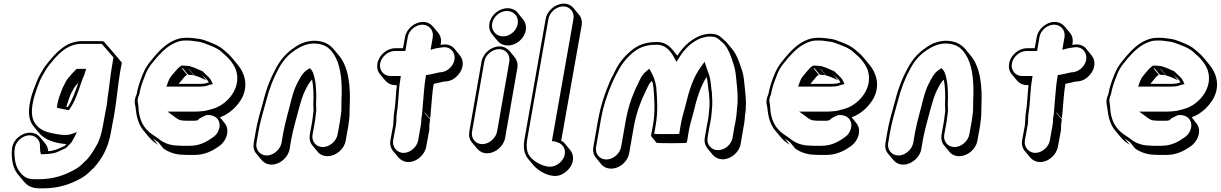

<svg xmlns="http://www.w3.org/2000/svg" viewBox="-20 -787 6682 1051"><path d="M638 -396 647 -444C615 -484 581 -521 548 -560C543 -561 537 -562 532 -562H430C341 -562 286 -498 240 -441C218 -415 212 -399 196 -373C189 -360 182 -344 176 -327C163 -295 149 -258 143 -221C133 -165 140 -124 164 -95L193 -60C224 -23 275 -4 343 2L333 12C304 26 283 37 244 41C243 25 237 10 228 -1L199 -36C151 -93 47 -44 45 35L44 50C45 102 54 140 81 171L110 206C133 233 156 244 199 244H218C302 244 370 220 427 187C454 172 473 151 495 130C539 81 572 23 587 -62L601 -138C618 -223 623 -309 638 -396ZM219 42H216C216 41 215 39 215 38ZM409 -335C394 -290 375 -236 351 -201C348 -201 346 -202 343 -202C346 -212 350 -224 352 -230C357 -241 364 -269 371 -279C379 -293 384 -305 393 -316C398 -321 403 -328 409 -335ZM302 -195C316 -191 331 -189 346 -186L357 -184L364 -194C390 -232 409 -287 424 -333C430 -352 435 -364 441 -375L442 -380L452 -410H400C383 -395 364 -372 353 -359C341 -345 336 -331 330 -320C320 -304 313 -278 309 -269C304 -258 298 -236 295 -221L291 -198ZM557 -173 543 -97C535 -54 525 -18 508 10C492 38 475 65 456 86C433 108 417 126 393 139C337 171 275 194 192 194H173C132 194 115 185 93 160C68 131 60 98 59 48L60 33C62 -26 136 -69 179 -33C193 -21 199 -8 199 11V26C200 41 201 47 204 57H216C239 57 273 54 294 45C310 38 326 31 340 24C348 17 356 8 363 1L372 -9C377 -17 381 -24 386 -34L401 -64L370 -53C339 -42 292 -52 260 -59C217 -68 192 -84 172 -112C133 -167 169 -269 190 -324C196 -341 203 -356 209 -367C226 -395 231 -409 251 -433C293 -485 344 -547 427 -547H529C532 -547 536 -546 538 -546L601 -473L594 -431C583 -370 578 -304 568 -246C567 -221 563 -203 557 -173Z M1012 -410C1013 -410 1014 -410 1015 -409L1044 -374C1067 -368 1089 -357 1109 -348L1080 -383C1094 -366 1113 -356 1123 -336C1113 -333 1103 -329 1092 -329C1085 -328 1078 -328 1070 -328H958L978 -352C984 -360 995 -373 1004 -378L975 -413H981L1010 -378C1020 -378 1031 -376 1041 -375ZM1184 -145C1235 -162 1281 -206 1306 -253C1343 -329 1313 -395 1281 -433L1252 -468C1239 -484 1223 -499 1207 -512C1184 -533 1159 -544 1128 -556C1105 -565 1085 -574 1055 -576L1041 -578C1032 -579 1022 -580 1013 -580H993C976 -580 958 -576 940 -569C894 -551 859 -517 827 -480L804 -452C784 -428 771 -405 759 -374C746 -341 735 -311 728 -271C719 -253 714 -230 721 -206C727 -148 737 -107 765 -73L795 -37C809 -20 825 -7 846 6L817 -29L833 -18C837 -15 842 -12 846 -9L875 26C900 44 937 60 983 60C992 61 999 61 1004 61H1046C1100 61 1141 40 1175 16C1219 -11 1241 -74 1211 -111ZM1018 -425C1004 -426 997 -428 983 -428H973C958 -419 946 -405 938 -395L918 -371C909 -360 905 -352 901 -341L891 -313H1067C1075 -313 1084 -313 1090 -314C1105 -314 1116 -319 1125 -322L1145 -327L1137 -344C1125 -368 1104 -379 1090 -396C1070 -405 1048 -416 1024 -423C1019 -426 1018 -425 1018 -425ZM1092 -179C1077 -177 1060 -176 1043 -176H897L934 -149C945 -141 959 -127 985 -127C993 -126 997 -126 1001 -126H1042C1046 -126 1049 -126 1053 -127L1066 -130L1067 -135C1074 -139 1078 -141 1084 -145L1180 -190ZM957 10H956C913 10 879 -4 856 -21C851 -25 848 -28 843 -31L827 -42C777 -73 750 -110 740 -174C739 -187 738 -197 737 -210C736 -222 732 -232 734 -245C735 -253 738 -261 742 -269C749 -309 760 -338 773 -371C784 -401 796 -422 815 -444L838 -472C871 -509 903 -539 944 -555C960 -562 976 -565 991 -565H1011C1020 -565 1028 -564 1036 -563L1050 -561C1078 -559 1096 -551 1120 -542C1151 -530 1175 -520 1196 -500C1229 -472 1257 -443 1272 -403C1305 -300 1216 -211 1147 -192C1140 -190 1133 -188 1125 -186L1020 -159L1123 -157C1168 -156 1194 -119 1177 -75C1170 -55 1157 -42 1139 -31C1107 -8 1069 11 1019 11H977C972 11 965 11 957 10Z M1467 114C1512 114 1557 75 1565 30L1575 -28C1580 -54 1589 -92 1596 -117C1611 -169 1627 -243 1648 -287C1660 -311 1671 -335 1688 -351C1697 -311 1697 -259 1695 -211C1695 -195 1698 -183 1695 -169C1694 -158 1691 -135 1689 -123L1676 -51C1672 -28 1677 -6 1690 9L1719 44C1731 59 1750 68 1773 68C1818 68 1864 30 1872 -16L1885 -88C1887 -97 1888 -106 1889 -117C1895 -151 1893 -170 1894 -200C1900 -314 1889 -417 1837 -481L1808 -516C1785 -544 1752 -564 1697 -564C1656 -562 1623 -549 1595 -529C1553 -502 1519 -466 1493 -418C1463 -364 1439 -305 1421 -232C1405 -175 1389 -122 1379 -63L1369 -5C1365 18 1370 39 1383 54L1413 90C1426 105 1444 114 1467 114ZM1841 -123 1828 -51C1821 -14 1784 18 1747 18C1710 18 1684 -13 1691 -51L1704 -123C1706 -135 1709 -159 1710 -170C1713 -188 1710 -199 1710 -213C1713 -268 1711 -329 1699 -372C1695 -387 1691 -397 1683 -406L1676 -414L1665 -407C1633 -388 1619 -353 1605 -327C1581 -281 1567 -205 1552 -153C1545 -127 1536 -90 1531 -63L1521 -5C1514 32 1477 64 1440 64C1403 64 1377 32 1384 -5L1394 -63C1404 -121 1420 -173 1436 -231C1454 -303 1477 -360 1506 -413C1531 -459 1562 -492 1602 -517C1629 -534 1656 -547 1695 -549C1766 -549 1795 -515 1818 -471C1848 -413 1854 -325 1849 -233C1848 -202 1851 -184 1845 -152C1843 -142 1842 -131 1841 -123Z M2137 -167C2136 -159 2135 -150 2135 -141C2133 -127 2134 -113 2132 -100L2117 -19C2113 3 2119 25 2132 40L2161 75C2174 90 2194 100 2216 100C2261 100 2305 61 2313 16L2330 -76C2331 -84 2330 -93 2330 -102C2332 -114 2334 -124 2334 -133L2305 -168V-172L2334 -137C2337 -152 2337 -168 2339 -185C2344 -233 2345 -277 2354 -328C2376 -332 2394 -338 2414 -341L2427 -342C2450 -345 2469 -356 2486 -375C2520 -412 2520 -457 2497 -484L2468 -520C2454 -537 2431 -547 2403 -543L2392 -541C2397 -567 2394 -589 2379 -607L2350 -642C2337 -657 2318 -667 2295 -667C2250 -667 2205 -629 2197 -584L2186 -523H2144C2098 -523 2054 -485 2046 -440C2042 -417 2047 -396 2060 -381L2089 -346C2102 -331 2121 -321 2144 -321H2152C2146 -270 2146 -216 2137 -167ZM2286 -135C2286 -127 2286 -116 2285 -110L2269 -19C2263 18 2225 50 2189 50C2153 50 2126 17 2132 -19L2147 -100C2152 -126 2148 -144 2152 -167C2163 -232 2160 -290 2172 -356L2174 -371H2117C2080 -371 2054 -403 2061 -440C2068 -477 2104 -508 2142 -508H2199L2212 -584C2218 -621 2255 -652 2292 -652C2329 -652 2355 -621 2349 -584L2337 -514L2357 -520C2368 -523 2379 -525 2390 -526L2402 -528C2462 -537 2492 -468 2447 -419C2432 -403 2416 -395 2398 -392L2386 -391C2363 -387 2346 -381 2325 -378L2312 -376L2310 -363C2301 -311 2300 -266 2295 -219C2292 -185 2292 -167 2286 -135Z M2659 -659C2655 -636 2661 -615 2674 -599L2703 -564C2716 -548 2736 -538 2760 -538C2806 -538 2850 -575 2858 -621C2862 -645 2856 -665 2843 -681L2814 -717C2801 -733 2782 -742 2758 -742C2712 -742 2667 -705 2659 -659ZM2616 -450 2549 -67C2545 -44 2550 -23 2563 -8L2593 28C2606 43 2624 52 2647 52C2692 52 2737 13 2745 -32L2812 -415C2816 -437 2810 -458 2798 -473L2769 -508C2756 -523 2737 -533 2714 -533C2669 -533 2624 -495 2616 -450ZM2631 -450C2637 -487 2675 -518 2712 -518C2749 -518 2774 -487 2768 -450L2701 -67C2694 -30 2657 2 2620 2C2583 2 2557 -30 2564 -67ZM2674 -659C2681 -697 2717 -727 2755 -727C2794 -727 2821 -695 2814 -656C2807 -618 2772 -588 2734 -588C2695 -588 2667 -621 2674 -659Z M2967 -683 2852 -31C2843 19 2848 53 2869 80L2898 115C2918 139 2951 162 2988 172L2999 174C3046 186 3094 150 3110 112C3123 81 3116 53 3101 34L3072 -1C3067 -8 3059 -13 3052 -17L3164 -648C3168 -671 3162 -692 3149 -707L3120 -742C3108 -757 3089 -767 3066 -767C3020 -767 2975 -729 2967 -683ZM2982 -683C2989 -721 3026 -752 3063 -752C3100 -752 3126 -721 3119 -683L3001 -14H3014C3017 -12 3015 -13 3018 -12L3029 -9C3060 -1 3084 32 3067 73C3053 106 3014 133 2975 124L2965 122C2930 113 2899 92 2881 70C2863 47 2859 17 2867 -31Z M3424 52 3450 -96C3465 -179 3494 -248 3525 -310C3531 -325 3539 -335 3549 -345C3553 -334 3555 -322 3557 -308C3562 -246 3568 -177 3554 -100L3543 -42H3544L3573 -6C3575 -4 3602 -3 3655 -3C3711 -3 3740 -4 3740 -7L3750 -67C3757 -108 3762 -117 3776 -172C3794 -248 3814 -313 3848 -366C3854 -346 3857 -297 3861 -275L3863 -251C3865 -228 3864 -201 3861 -175L3858 -145C3856 -127 3852 -113 3849 -97L3838 -33C3834 -11 3840 10 3852 25L3881 60C3894 75 3913 85 3936 85C3981 85 4026 47 4034 2L4045 -62C4050 -89 4057 -125 4058 -154L4062 -184C4066 -239 4060 -276 4055 -325C4052 -363 4047 -392 4035 -421C4024 -456 4010 -492 3989 -517L3960 -552C3951 -563 3935 -575 3923 -586C3894 -611 3837 -604 3798 -585C3752 -562 3717 -528 3688 -482L3660 -516C3640 -540 3614 -558 3573 -557C3511 -557 3469 -539 3432 -507C3395 -476 3367 -441 3344 -393L3337 -378C3331 -368 3324 -354 3316 -335C3290 -274 3268 -208 3254 -131L3228 17C3224 40 3229 61 3242 76L3271 112C3283 127 3303 136 3326 136C3372 136 3416 98 3424 52ZM3873 -146 3876 -176C3879 -202 3880 -231 3878 -255L3877 -279C3874 -293 3871 -338 3867 -357C3861 -383 3852 -402 3845 -424L3837 -449L3819 -424C3775 -366 3752 -292 3732 -208C3718 -154 3713 -144 3706 -102L3698 -54C3684 -53 3661 -53 3628 -53C3595 -53 3573 -53 3561 -54L3569 -100C3583 -179 3577 -250 3572 -312C3566 -346 3558 -369 3542 -397L3534 -411L3520 -399C3504 -386 3491 -370 3482 -349C3450 -286 3421 -216 3406 -131L3380 17C3373 55 3336 86 3299 86C3262 86 3236 55 3243 17L3269 -131C3282 -206 3304 -271 3330 -331C3338 -350 3345 -364 3350 -373L3358 -388C3381 -434 3406 -466 3441 -496C3475 -525 3511 -542 3571 -542C3624 -544 3651 -507 3672 -469L3683 -448L3698 -472C3726 -517 3759 -550 3803 -572C3838 -589 3889 -594 3912 -574C3925 -563 3940 -551 3947 -542C3966 -519 3980 -484 3991 -449C4001 -420 4007 -395 4010 -356C4015 -306 4020 -270 4017 -218L4014 -188C4013 -168 4010 -142 4006 -121C4004 -111 4002 -104 4001 -97L3990 -33C3984 4 3947 35 3910 35C3873 35 3847 3 3853 -33L3864 -97C3867 -113 3871 -127 3873 -146Z M4470 -410C4471 -410 4472 -410 4473 -409L4502 -374C4525 -368 4547 -357 4567 -348L4538 -383C4552 -366 4571 -356 4581 -336C4571 -333 4561 -329 4550 -329C4543 -328 4536 -328 4528 -328H4416L4436 -352C4442 -360 4453 -373 4462 -378L4433 -413H4439L4468 -378C4478 -378 4489 -376 4499 -375ZM4642 -145C4693 -162 4739 -206 4764 -253C4801 -329 4771 -395 4739 -433L4710 -468C4697 -484 4681 -499 4665 -512C4642 -533 4617 -544 4586 -556C4563 -565 4543 -574 4513 -576L4499 -578C4490 -579 4480 -580 4471 -580H4451C4434 -580 4416 -576 4398 -569C4352 -551 4317 -517 4285 -480L4262 -452C4242 -428 4229 -405 4217 -374C4204 -341 4193 -311 4186 -271C4177 -253 4172 -230 4179 -206C4185 -148 4195 -107 4223 -73L4253 -37C4267 -20 4283 -7 4304 6L4275 -29L4291 -18C4295 -15 4300 -12 4304 -9L4333 26C4358 44 4395 60 4441 60C4450 61 4457 61 4462 61H4504C4558 61 4599 40 4633 16C4677 -11 4699 -74 4669 -111ZM4476 -425C4462 -426 4455 -428 4441 -428H4431C4416 -419 4404 -405 4396 -395L4376 -371C4367 -360 4363 -352 4359 -341L4349 -313H4525C4533 -313 4542 -313 4548 -314C4563 -314 4574 -319 4583 -322L4603 -327L4595 -344C4583 -368 4562 -379 4548 -396C4528 -405 4506 -416 4482 -423C4477 -426 4476 -425 4476 -425ZM4550 -179C4535 -177 4518 -176 4501 -176H4355L4392 -149C4403 -141 4417 -127 4443 -127C4451 -126 4455 -126 4459 -126H4500C4504 -126 4507 -126 4511 -127L4524 -130L4525 -135C4532 -139 4536 -141 4542 -145L4638 -190ZM4415 10H4414C4371 10 4337 -4 4314 -21C4309 -25 4306 -28 4301 -31L4285 -42C4235 -73 4208 -110 4198 -174C4197 -187 4196 -197 4195 -210C4194 -222 4190 -232 4192 -245C4193 -253 4196 -261 4200 -269C4207 -309 4218 -338 4231 -371C4242 -401 4254 -422 4273 -444L4296 -472C4329 -509 4361 -539 4402 -555C4418 -562 4434 -565 4449 -565H4469C4478 -565 4486 -564 4494 -563L4508 -561C4536 -559 4554 -551 4578 -542C4609 -530 4633 -520 4654 -500C4687 -472 4715 -443 4730 -403C4763 -300 4674 -211 4605 -192C4598 -190 4591 -188 4583 -186L4478 -159L4581 -157C4626 -156 4652 -119 4635 -75C4628 -55 4615 -42 4597 -31C4565 -8 4527 11 4477 11H4435C4430 11 4423 11 4415 10Z M4925 114C4970 114 5015 75 5023 30L5033 -28C5038 -54 5047 -92 5054 -117C5069 -169 5085 -243 5106 -287C5118 -311 5129 -335 5146 -351C5155 -311 5155 -259 5153 -211C5153 -195 5156 -183 5153 -169C5152 -158 5149 -135 5147 -123L5134 -51C5130 -28 5135 -6 5148 9L5177 44C5189 59 5208 68 5231 68C5276 68 5322 30 5330 -16L5343 -88C5345 -97 5346 -106 5347 -117C5353 -151 5351 -170 5352 -200C5358 -314 5347 -417 5295 -481L5266 -516C5243 -544 5210 -564 5155 -564C5114 -562 5081 -549 5053 -529C5011 -502 4977 -466 4951 -418C4921 -364 4897 -305 4879 -232C4863 -175 4847 -122 4837 -63L4827 -5C4823 18 4828 39 4841 54L4871 90C4884 105 4902 114 4925 114ZM5299 -123 5286 -51C5279 -14 5242 18 5205 18C5168 18 5142 -13 5149 -51L5162 -123C5164 -135 5167 -159 5168 -170C5171 -188 5168 -199 5168 -213C5171 -268 5169 -329 5157 -372C5153 -387 5149 -397 5141 -406L5134 -414L5123 -407C5091 -388 5077 -353 5063 -327C5039 -281 5025 -205 5010 -153C5003 -127 4994 -90 4989 -63L4979 -5C4972 32 4935 64 4898 64C4861 64 4835 32 4842 -5L4852 -63C4862 -121 4878 -173 4894 -231C4912 -303 4935 -360 4964 -413C4989 -459 5020 -492 5060 -517C5087 -534 5114 -547 5153 -549C5224 -549 5253 -515 5276 -471C5306 -413 5312 -325 5307 -233C5306 -202 5309 -184 5303 -152C5301 -142 5300 -131 5299 -123Z M5595 -167C5594 -159 5593 -150 5593 -141C5591 -127 5592 -113 5590 -100L5575 -19C5571 3 5577 25 5590 40L5619 75C5632 90 5652 100 5674 100C5719 100 5763 61 5771 16L5788 -76C5789 -84 5788 -93 5788 -102C5790 -114 5792 -124 5792 -133L5763 -168V-172L5792 -137C5795 -152 5795 -168 5797 -185C5802 -233 5803 -277 5812 -328C5834 -332 5852 -338 5872 -341L5885 -342C5908 -345 5927 -356 5944 -375C5978 -412 5978 -457 5955 -484L5926 -520C5912 -537 5889 -547 5861 -543L5850 -541C5855 -567 5852 -589 5837 -607L5808 -642C5795 -657 5776 -667 5753 -667C5708 -667 5663 -629 5655 -584L5644 -523H5602C5556 -523 5512 -485 5504 -440C5500 -417 5505 -396 5518 -381L5547 -346C5560 -331 5579 -321 5602 -321H5610C5604 -270 5604 -216 5595 -167ZM5744 -135C5744 -127 5744 -116 5743 -110L5727 -19C5721 18 5683 50 5647 50C5611 50 5584 17 5590 -19L5605 -100C5610 -126 5606 -144 5610 -167C5621 -232 5618 -290 5630 -356L5632 -371H5575C5538 -371 5512 -403 5519 -440C5526 -477 5562 -508 5600 -508H5657L5670 -584C5676 -621 5713 -652 5750 -652C5787 -652 5813 -621 5807 -584L5795 -514L5815 -520C5826 -523 5837 -525 5848 -526L5860 -528C5920 -537 5950 -468 5905 -419C5890 -403 5874 -395 5856 -392L5844 -391C5821 -387 5804 -381 5783 -378L5770 -376L5768 -363C5759 -311 5758 -266 5753 -219C5750 -185 5750 -167 5744 -135Z M6331 -410C6332 -410 6333 -410 6334 -409L6363 -374C6386 -368 6408 -357 6428 -348L6399 -383C6413 -366 6432 -356 6442 -336C6432 -333 6422 -329 6411 -329C6404 -328 6397 -328 6389 -328H6277L6297 -352C6303 -360 6314 -373 6323 -378L6294 -413H6300L6329 -378C6339 -378 6350 -376 6360 -375ZM6503 -145C6554 -162 6600 -206 6625 -253C6662 -329 6632 -395 6600 -433L6571 -468C6558 -484 6542 -499 6526 -512C6503 -533 6478 -544 6447 -556C6424 -565 6404 -574 6374 -576L6360 -578C6351 -579 6341 -580 6332 -580H6312C6295 -580 6277 -576 6259 -569C6213 -551 6178 -517 6146 -480L6123 -452C6103 -428 6090 -405 6078 -374C6065 -341 6054 -311 6047 -271C6038 -253 6033 -230 6040 -206C6046 -148 6056 -107 6084 -73L6114 -37C6128 -20 6144 -7 6165 6L6136 -29L6152 -18C6156 -15 6161 -12 6165 -9L6194 26C6219 44 6256 60 6302 60C6311 61 6318 61 6323 61H6365C6419 61 6460 40 6494 16C6538 -11 6560 -74 6530 -111ZM6337 -425C6323 -426 6316 -428 6302 -428H6292C6277 -419 6265 -405 6257 -395L6237 -371C6228 -360 6224 -352 6220 -341L6210 -313H6386C6394 -313 6403 -313 6409 -314C6424 -314 6435 -319 6444 -322L6464 -327L6456 -344C6444 -368 6423 -379 6409 -396C6389 -405 6367 -416 6343 -423C6338 -426 6337 -425 6337 -425ZM6411 -179C6396 -177 6379 -176 6362 -176H6216L6253 -149C6264 -141 6278 -127 6304 -127C6312 -126 6316 -126 6320 -126H6361C6365 -126 6368 -126 6372 -127L6385 -130L6386 -135C6393 -139 6397 -141 6403 -145L6499 -190ZM6276 10H6275C6232 10 6198 -4 6175 -21C6170 -25 6167 -28 6162 -31L6146 -42C6096 -73 6069 -110 6059 -174C6058 -187 6057 -197 6056 -210C6055 -222 6051 -232 6053 -245C6054 -253 6057 -261 6061 -269C6068 -309 6079 -338 6092 -371C6103 -401 6115 -422 6134 -444L6157 -472C6190 -509 6222 -539 6263 -555C6279 -562 6295 -565 6310 -565H6330C6339 -565 6347 -564 6355 -563L6369 -561C6397 -559 6415 -551 6439 -542C6470 -530 6494 -520 6515 -500C6548 -472 6576 -443 6591 -403C6624 -300 6535 -211 6466 -192C6459 -190 6452 -188 6444 -186L6339 -159L6442 -157C6487 -156 6513 -119 6496 -75C6489 -55 6476 -42 6458 -31C6426 -8 6388 11 6338 11H6296C6291 11 6284 11 6276 10Z"/></svg>

Font: Blanket
Style: PosterObl
Weight: 900
Foundry: Cannot Into Space Fonts
Version: Version 0.9